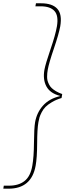

<svg xmlns="http://www.w3.org/2000/svg" viewBox="-99 -949 414 1154"><path d="M274.9 -383.8 271 -359.9Q238.3 -350.1 213.6 -335.4Q189 -320.8 175 -306.9Q161.1 -293 151.6 -274.4Q142.1 -255.9 138.4 -243.4Q134.8 -231 131.8 -213.9Q124.5 -173.3 124.3 -87.2Q124 -1 115.2 46.9Q90.3 185.1 -47.9 185.1H-79.1L-76.2 167H-44.9Q13.2 167 48.8 138.7Q84.5 110.4 95.2 46.9Q104.5 -4.4 105.2 -91.8Q106 -179.2 111.8 -213.9Q122.1 -272.5 159.4 -314.2Q196.8 -356 261.2 -371.1V-373Q202.1 -388.2 179.9 -429.7Q157.7 -471.2 168 -529.8Q174.3 -564.5 204.3 -652.1Q234.4 -739.7 243.2 -791Q253.9 -854.5 228.5 -882.8Q203.1 -911.1 145 -911.1H113.8L117.2 -929.2H147.9Q215.3 -929.2 245.4 -896.2Q275.4 -863.3 263.2 -791Q254.4 -743.7 224.9 -657.2Q195.3 -570.8 188 -529.8Q186 -518.1 185.1 -509.3Q184.1 -500.5 184.1 -487.3Q184.1 -474.1 186.8 -464.1Q189.5 -454.1 195.6 -441.7Q201.7 -429.2 211.7 -419.7Q221.7 -410.2 237.8 -400.6Q253.9 -391.1 274.9 -383.8Z"/></svg>

Font: SVN-Poppins Thin
Style: Italic
Weight: 100
Italic angle: -10°
Designer: Ninad Kale (Devanagari), Jonny Pinhorn (Latin)
Foundry: Indian Type Foundry
Version: Version 3.002 2017